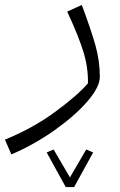

<svg xmlns="http://www.w3.org/2000/svg" viewBox="-69 -368 487 777"><path d="M-49 197Q64 151 154.5 84.5Q245 18 287 -31Q288 -95 268.5 -158.5Q249 -222 203 -321L262 -348Q300 -246 317.5 -183.5Q335 -121 335 -57Q335 -16 285 42Q235 100 152.5 158.5Q70 217 -23 257ZM214 350 280 237 308 249 231 389H197L120 249L148 237Z"/></svg>

Font: FiraGO Light
Style: Italic
Weight: 300
Italic angle: -8°
Designer: bBox Type GmbH
Foundry: bBox Type GmbH
Version: Version 1.001